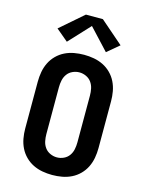

<svg xmlns="http://www.w3.org/2000/svg" viewBox="-142 -1065 884 1159"><g transform="rotate(15 300.0 -486.0)"><path d="M300 8Q269 8 238.5 2.5Q208 -3 180.5 -16.5Q153 -30 131 -52Q109 -74 95.5 -101.5Q82 -129 76.5 -159.5Q71 -190 71 -221V-514Q71 -545 76.5 -575.5Q82 -606 95.5 -633.5Q109 -661 131 -683Q153 -705 180.5 -718.5Q208 -732 238.5 -737.5Q269 -743 300 -743Q331 -743 361.5 -737.5Q392 -732 419.5 -718.5Q447 -705 469 -683Q491 -661 504.5 -633.5Q518 -606 523.5 -575.5Q529 -545 529 -514V-221Q529 -190 523.5 -159.5Q518 -129 504.5 -101.5Q491 -74 469 -52Q447 -30 419.5 -16.5Q392 -3 361.5 2.5Q331 8 300 8ZM300 -102Q322 -102 342.5 -111.5Q363 -121 375.5 -138.5Q388 -156 392.5 -177.5Q397 -199 397 -221V-514Q397 -536 392.5 -557.5Q388 -579 375.5 -596.5Q363 -614 342.5 -623.5Q322 -633 300 -633Q278 -633 257.5 -623.5Q237 -614 224.5 -596.5Q212 -579 207.5 -557.5Q203 -536 203 -514V-221Q203 -199 207.5 -177.5Q212 -156 224.5 -138.5Q237 -121 257.5 -111.5Q278 -102 300 -102ZM178 -792 103 -855 247 -980H353L497 -855L422 -792L300 -923Z"/></g></svg>

Font: Iosevka SS04 XBd Ex
Style: Regular
Weight: 800
Width: 7
Monospace: yes
Designer: Belleve Invis
Foundry: Belleve Invis
Version: Version 19.0.0; ttfautohint (v1.8.4)